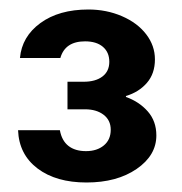

<svg xmlns="http://www.w3.org/2000/svg" viewBox="-20 -731 382 404"><path d="M22 -609Q26 -654 65 -682.5Q104 -711 166 -711Q204 -711 236.5 -697Q269 -683 287.5 -659Q306 -635 306 -606Q306 -576 289 -556.5Q272 -537 245 -529V-527Q273 -517 291 -496.5Q309 -476 309 -446Q309 -404 267.5 -375.5Q226 -347 162 -347Q98 -347 59 -376.5Q20 -406 18 -457H106Q110 -435 124 -424Q138 -413 161 -413Q184 -413 198.5 -425Q213 -437 213 -458Q213 -478 198 -489.5Q183 -501 159 -501H122V-559H156Q181 -559 195.5 -570Q210 -581 210 -601Q210 -621 196.5 -632.5Q183 -644 159 -644Q117 -644 107 -609Z"/></svg>

Font: Poppins Cyr Med
Style: Regular
Weight: 500
Designer: Ninad Kale (Devanagari), Jonny Pinhorn (Latin)
Foundry: Indian Type Foundry
Version: 4.004